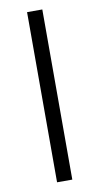

<svg xmlns="http://www.w3.org/2000/svg" viewBox="-81 -730 399 769"><g transform="rotate(-10 118.0 -346.0)"><path d="M149 0V-692H87V0Z"/></g></svg>

Font: RazerF5 Light
Style: Regular
Weight: 300
Foundry: Razer Inc.
Version: Version 2